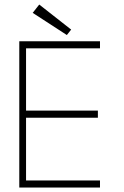

<svg xmlns="http://www.w3.org/2000/svg" viewBox="-20 -846 558 866"><path d="M67 -660H431V-628H97.5V-347H421.5V-315H97.5V-32H431V0H67ZM281.5 -688 127.5 -788 157 -825.5 301 -712.5Z"/></svg>

Font: League Spartan Thin Thin
Style: Regular
Weight: 250
Version: Version 2.002